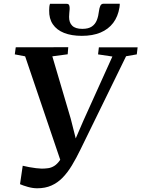

<svg xmlns="http://www.w3.org/2000/svg" viewBox="-20 -997 759 1031"><path d="M180 14Q155.5 14 129.2 6.5Q103 -1 87.5 -8L102 -107Q119 -103 137.2 -99.5Q155.5 -96 173 -94Q190.5 -92 203.5 -91.5Q221 -91.5 238 -93.8Q255 -96 271 -105.8Q287 -115.5 302.2 -137.2Q317.5 -159 332.5 -198L313 -111L115 -694.5L59.5 -705L64.5 -743L346.5 -743.5L343.5 -705.5L261 -694.5L360 -359L399 -205L363 -199L428 -349.5L583.5 -693.5L506.5 -705L511 -743H719L714.5 -705L657 -695L412.5 -195Q389.5 -147.5 366.2 -109Q343 -70.5 316.2 -43Q289.5 -15.5 256.2 -0.8Q223 14 180 14ZM337.5 -976.5Q348.5 -976.5 351.5 -968.8Q354.5 -961 354 -948.5Q353.5 -939.5 352.2 -927.8Q351 -916 351 -907Q350.5 -876 367.8 -859Q385 -842 422 -842Q454.5 -842 473 -854.5Q491.5 -867 500 -888.8Q508.5 -910.5 511.5 -938Q513.5 -954.5 518.8 -965.8Q524 -977 536 -977H623Q623 -973 622.8 -968.2Q622.5 -963.5 621.5 -957Q613.5 -908 587.8 -874Q562 -840 519.8 -822.2Q477.5 -804.5 419.5 -804.5Q364 -804.5 324.2 -820.2Q284.5 -836 263.8 -866.5Q243 -897 244 -941.5Q244 -950.5 244.8 -959.2Q245.5 -968 248.5 -976.5Z"/></svg>

Font: Merriweather 60pt SemiBold
Style: Italic
Weight: 600
Italic angle: -7.8°
Version: Version 2.101